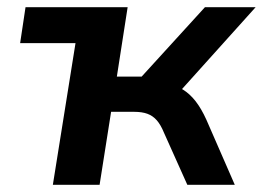

<svg xmlns="http://www.w3.org/2000/svg" viewBox="-20 -514 731 534"><path d="M127 0 190 -394H36L51 -494H335L305 -301H374L550 -494H691L468 -246L442 -279Q469 -277 488.5 -265Q508 -253 524 -232.5Q540 -212 554 -181L633 0H501L436 -145Q427 -167 416 -179.5Q405 -192 390 -197.5Q375 -203 353 -203H289L257 0Z"/></svg>

Font: Nunito Sans 10pt
Style: Bold Italic
Weight: 700
Italic angle: -9°
Designer: Vernon Adams
Foundry: Vernon Adams
Version: Version 3.101;gftools[0.9.27]